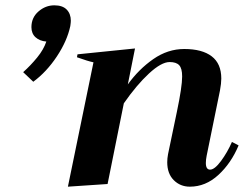

<svg xmlns="http://www.w3.org/2000/svg" viewBox="-20 -691 916 721"><path d="M246 -613Q246 -607 244 -593Q232 -537 193.5 -479Q155 -421 105 -384L67 -420Q95 -445 119.5 -475Q144 -505 154 -535Q129 -537 113.5 -551Q98 -565 98 -589Q98 -625 124.5 -648Q151 -671 184 -671Q215 -671 230.5 -655Q246 -639 246 -613ZM876 -145Q848 -78 800 -34Q752 10 693 10Q657 10 632.5 -14.5Q608 -39 608 -82Q608 -96 611 -112L644 -270Q664 -365 664 -404Q664 -434 653 -446Q642 -458 617 -458Q586 -458 539.5 -415Q493 -372 445 -303L384 0L235 10L331 -457Q311 -461 269 -476L271 -487L487 -509L460 -374Q501 -431 555.5 -469Q610 -507 672 -507Q739 -507 775 -479.5Q811 -452 811 -396Q811 -378 806 -351L756 -106Q753 -91 753 -79Q753 -54 769 -54Q786 -54 810 -86.5Q834 -119 851 -158Z"/></svg>

Font: Trirong
Style: Bold Italic
Weight: 700
Italic angle: -12°
Designer: Katatrad Team
Foundry: CadsonDemak
Version: Version 1.001